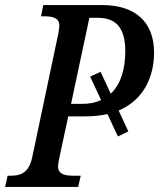

<svg xmlns="http://www.w3.org/2000/svg" viewBox="-39 -734 625 754"><path d="M-19 0H268L278 -44H250C215 -44 189 -50 189 -81C189 -88 192 -103 194 -114L229 -277H294C327 -277 357 -280 383 -286L424 -198L465 -218L427 -300C526 -342 566 -433 566 -528C566 -651 488 -714 364 -714H131L122 -670H133C169 -670 194 -664 194 -633C194 -626 192 -615 190 -602L87 -114C73 -53 40 -44 3 -44H-9ZM282 -326H240L312 -664H345C413 -664 453 -629 453 -533C453 -464 436 -404 396 -366L356 -452L315 -433L358 -341C337 -331 312 -326 282 -326Z"/></svg>

Font: Noto Serif Condensed Medium
Style: Italic
Weight: 500
Width: 3
Italic angle: -12°
Designer: Monotype Design Team
Foundry: Monotype Imaging Inc.
Version: Version 2.013